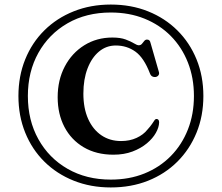

<svg xmlns="http://www.w3.org/2000/svg" viewBox="-20 -774 974 844"><path d="M467 50Q556.5 50 630.8 20.5Q705 -9 759.5 -63.2Q814 -117.5 844 -191Q874 -264.5 874 -352Q874 -439.5 844 -513Q814 -586.5 759.5 -640.5Q705 -694.5 630.8 -724.2Q556.5 -754 467 -754Q378.5 -754 304 -724.2Q229.5 -694.5 175 -640.5Q120.5 -586.5 90.8 -513Q61 -439.5 61 -352Q61 -264.5 90.8 -191Q120.5 -117.5 175 -63.5Q229.5 -9.5 304 20.2Q378.5 50 467 50ZM467 15.5Q359.5 15.5 277.2 -31.8Q195 -79 148.8 -162Q102.5 -245 102.5 -352Q102.5 -459 148.8 -541.8Q195 -624.5 277.2 -671.8Q359.5 -719 467 -719Q548.5 -719 615.2 -692Q682 -665 730.8 -615.8Q779.5 -566.5 806 -499.2Q832.5 -432 832.5 -352Q832.5 -272 806 -204.8Q779.5 -137.5 730.8 -88Q682 -38.5 615.2 -11.5Q548.5 15.5 467 15.5ZM679.5 -236Q679 -214.5 665.2 -190Q651.5 -165.5 625.5 -143.8Q599.5 -122 562.5 -108Q525.5 -94 478.5 -94Q403.5 -94 348.2 -126.5Q293 -159 263.2 -216Q233.5 -273 233.5 -346.5Q233.5 -422.5 264.8 -481.8Q296 -541 350.5 -575Q405 -609 474 -609Q509.5 -609 532.2 -600.5Q555 -592 568.8 -583.5Q582.5 -575 590 -575Q598.5 -575 603.8 -581.2Q609 -587.5 614 -593.8Q619 -600 626 -600Q632.5 -600 636.2 -596.8Q640 -593.5 642 -584.5L678.5 -457.5Q681 -449 676.5 -443Q672 -437 664 -435.5Q655.5 -434.5 649 -438.2Q642.5 -442 639 -451.5Q612.5 -520.5 575 -547.2Q537.5 -574 489 -574Q447 -574 415 -547.2Q383 -520.5 364.8 -473Q346.5 -425.5 346.5 -362.5Q346.5 -298 367.5 -251.2Q388.5 -204.5 425.8 -179.2Q463 -154 512 -154Q550.5 -154 580.2 -167.8Q610 -181.5 627.5 -203.5Q641.5 -219 648.5 -229.5Q655.5 -240 659.5 -245.8Q663.5 -251.5 669.5 -251Q679.5 -249.5 679.5 -236Z"/></svg>

Font: Fraunces 18pt
Style: Regular
Weight: 400
Version: Version 1.000;[b76b70a41]